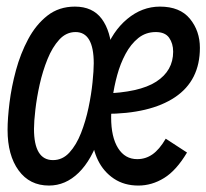

<svg xmlns="http://www.w3.org/2000/svg" viewBox="-20 -560 640 596"><path d="M132 16Q72 16 37.8 -31Q3.5 -78 3.5 -157Q3.5 -192 9.5 -241Q15.5 -290 29.5 -341.8Q43.5 -393.5 67.5 -438.5Q91.5 -483.5 127.2 -511.5Q163 -539.5 212.5 -539.5Q267.5 -539.5 295.8 -501.5Q324 -463.5 327.5 -396.5H305Q328.5 -462.5 374.8 -501Q421 -539.5 476.5 -539.5Q538.5 -539.5 569.5 -501.8Q600.5 -464 600.5 -411.5Q600.5 -310 523.2 -258.2Q446 -206.5 305.5 -206.5L299 -269.5Q412.5 -272.5 465 -306.5Q517.5 -340.5 517.5 -399.5Q517.5 -425 505 -442.8Q492.5 -460.5 463.5 -460.5Q432.5 -460.5 409.2 -441.8Q386 -423 369.8 -392.8Q353.5 -362.5 343.8 -326.8Q334 -291 329.5 -256.5Q325 -222 325 -195.5Q325 -134.5 346.5 -100.2Q368 -66 406 -66Q432 -66 453.2 -80.8Q474.5 -95.5 494.5 -129.5L560.5 -86.5Q527.5 -31 489.5 -7.5Q451.5 16 409.5 16Q365.5 16 333.5 -5.5Q301.5 -27 284.2 -62.5Q267 -98 265.5 -140.5H290Q265 -63.5 224.2 -23.8Q183.5 16 132 16ZM144.5 -63Q174 -63 195.5 -86.5Q217 -110 231.5 -147Q246 -184 254.8 -225.8Q263.5 -267.5 267.2 -304.2Q271 -341 271 -363.5Q271 -460.5 214.5 -460.5Q185.5 -460.5 164 -437Q142.5 -413.5 127.5 -376.5Q112.5 -339.5 103.2 -298Q94 -256.5 89.8 -219.5Q85.5 -182.5 85.5 -160Q85.5 -63 144.5 -63Z"/></svg>

Font: Google Sans Code
Style: Italic
Weight: 400
Italic angle: -10°
Monospace: yes
Designer: Google Sans Code Authors
Foundry: Google LLC
Version: Version 6.000